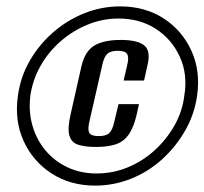

<svg xmlns="http://www.w3.org/2000/svg" viewBox="-20 -611 640 601"><path d="M278 -30Q200 -30 141.5 -68Q83 -106 54 -169.5Q25 -233 36 -311Q44 -370 73 -420.5Q102 -471 146 -509.5Q190 -548 244 -569.5Q298 -591 356 -591Q434 -591 492 -553.5Q550 -516 579 -452.5Q608 -389 597 -312Q589 -254 560 -203Q531 -152 487.5 -112.5Q444 -73 390 -51.5Q336 -30 278 -30ZM282 -68Q333 -68 379.5 -87Q426 -106 463.5 -140Q501 -174 526 -218Q551 -262 557 -312Q568 -378 543 -433Q518 -488 468 -520.5Q418 -553 351 -553Q301 -553 254.5 -534Q208 -515 170 -482Q132 -449 107 -405Q82 -361 75 -311Q69 -262 81.5 -218Q94 -174 122.5 -140Q151 -106 192 -87Q233 -68 282 -68ZM281 -151Q246 -151 224.5 -158Q203 -165 197 -187.5Q191 -210 201 -253L235 -404Q246 -451 275.5 -468.5Q305 -486 358 -486Q411 -486 432 -468.5Q453 -451 441 -404L431 -359H367L379 -411Q384 -433 377.5 -442.5Q371 -452 349 -452Q326 -452 316 -442.5Q306 -433 301 -411L259 -227Q254 -204 260 -194.5Q266 -185 289 -185Q312 -185 322 -194.5Q332 -204 337 -227L351 -285H415L408 -253Q398 -210 381.5 -188Q365 -166 340 -158.5Q315 -151 281 -151Z"/></svg>

Font: Alumni Sans Thin SemiBold
Style: Italic
Weight: 600
Italic angle: -8°
Version: Version 1.016